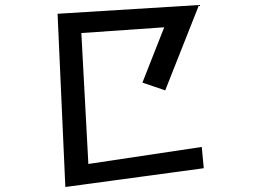

<svg xmlns="http://www.w3.org/2000/svg" viewBox="-20 -731 1040 767"><path d="M210 -676 775 -711 640 -370 549 -401 636 -622 305 -599 333 -76 786 -144 794 -59 241 16Z"/></svg>

Font: Moralerspace Krypton JPDOC
Style: Regular
Weight: 400
Version: v0.0.6; ttfautohint (v1.8.4.7-5d5b-dirty) -l 6 -r 45 -G 200 